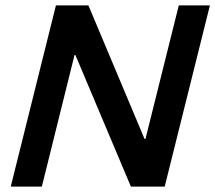

<svg xmlns="http://www.w3.org/2000/svg" viewBox="-20 -695 802 715"><path d="M593.3 0H467.5L260.8 -490H257.5L135.8 0H20L188.3 -675H309.2L518.3 -177.5H521.7L645.8 -675H761.7Z"/></svg>

Font: Funnel Sans SemiBold
Style: Italic
Weight: 600
Italic angle: -14.036°
Designer: NORD ID, Kristian Moeller
Foundry: Dicotype
Version: Version 1.000